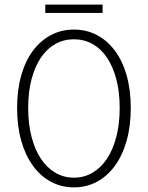

<svg xmlns="http://www.w3.org/2000/svg" viewBox="-20 -799 640 831"><path d="M300 12Q246 12 201 -12Q156 -36 123 -81Q90 -126 72 -189.5Q54 -253 54 -332Q54 -410 72 -473Q90 -536 123 -580Q156 -624 201 -647.5Q246 -671 300 -671Q354 -671 399 -647.5Q444 -624 477 -580Q510 -536 528 -473Q546 -410 546 -332Q546 -253 528 -189.5Q510 -126 477 -81Q444 -36 399 -12Q354 12 300 12ZM300 -30Q344 -30 380.5 -51.5Q417 -73 443 -112Q469 -151 483.5 -207Q498 -263 498 -332Q498 -401 483.5 -456Q469 -511 443 -549.5Q417 -588 380.5 -608.5Q344 -629 300 -629Q256 -629 219.5 -608.5Q183 -588 157 -549.5Q131 -511 116.5 -456Q102 -401 102 -332Q102 -263 116.5 -207Q131 -151 157 -112Q183 -73 219.5 -51.5Q256 -30 300 -30ZM176 -743V-779H424V-743Z"/></svg>

Font: Source Code Pro Light
Style: Regular
Weight: 300
Monospace: yes
Designer: Paul D. Hunt, Teo Tuominen
Foundry: Adobe Systems Incorporated
Version: Version 2.030;PS 1.000;hotconv 16.6.51;makeotf.lib2.5.65220